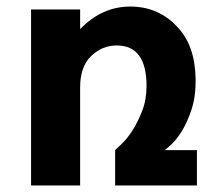

<svg xmlns="http://www.w3.org/2000/svg" viewBox="-20 -567 672 587"><path d="M582 -108V0H332V-108Q336 -112 352 -127Q368 -142 384.5 -167.5Q401 -193 414.5 -227.5Q428 -262 428 -304Q428 -428 337 -428Q292 -428 258.5 -395.5Q225 -363 225 -300V0H75V-538H225V-478Q292 -547 378 -547Q463 -547 520 -487Q549 -457 563 -417.5Q577 -378 578 -327Q579 -273 566 -233.5Q553 -194 536.5 -167Q520 -140 504 -125.5Q488 -111 483 -108Z"/></svg>

Font: Montserrat_am3
Style: Bold
Weight: 700
Designer: Julieta Ulanovsky
Foundry: Julieta Ulanovsky. Armenina letters added by Vahan Hovhannisyan
Version: Version 2.001